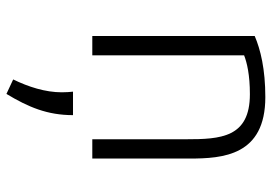

<svg xmlns="http://www.w3.org/2000/svg" viewBox="-144 -434 845 597"><g transform="rotate(90 278.5 -135.5)"><path d="M152 0V-472C175 -481 213 -490 273 -490C408 -490 413 -399 413 -291V0H473V-302C473 -406 464 -538 282 -538C195 -538 134 -523 92 -505V0ZM272 267C313 199 338 140 338 60H265C266 67 267 83 267 95C267 146 250 199 227 246Z"/></g></svg>

Font: Repo Light
Style: Regular
Weight: 300
Designer: Stefan Peev
Foundry: Context Ltd
Version: Version 001.502